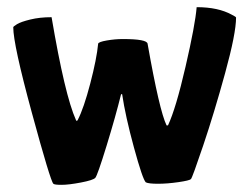

<svg xmlns="http://www.w3.org/2000/svg" viewBox="-20 -497 696 536"><path d="M323 -388Q390 -388 392 -375Q425 -188 445 -147H449Q471 -194 498 -311Q525 -428 529 -477Q589 -477 627 -456Q639 -450 639 -448Q639 -404 608.5 -293Q578 -182 547.5 -91.5Q517 -1 513 3Q509 7 478 11.5Q447 16 421 16Q395 16 387 12Q378 3 354 -85Q330 -173 321 -234H318Q303 -173 277.5 -90Q252 -7 246 -0.5Q240 6 206 12.5Q172 19 152 19Q132 19 129 16Q121 9 69 -182Q17 -373 17 -421Q17 -423 27.5 -429.5Q38 -436 64.5 -442.5Q91 -449 124 -449Q161 -231 192 -162Q194 -157 197 -162Q214 -195 232 -264Q250 -333 254 -375Q255 -380 278 -384Q301 -388 323 -388Z"/></svg>

Font: Bubblegum Sans
Style: Regular
Weight: 400
Designer: Angel Koziupa and Alejandro Paul
Foundry: Angel Koziupa and Alejandro Paul
Version: Version 1.001